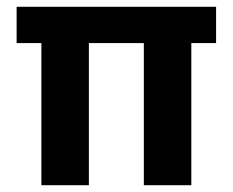

<svg xmlns="http://www.w3.org/2000/svg" viewBox="-20 -546 687 566"><path d="M102 0V-419H29V-526H617V-419H544V0H404V-419H242V0Z"/></svg>

Font: DM Sans 9pt ExtraBold
Style: Regular
Weight: 800
Version: Version 4.004;gftools[0.9.30]